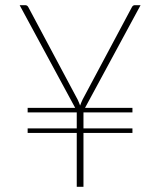

<svg xmlns="http://www.w3.org/2000/svg" viewBox="-20 -723 620 743"><path d="M309 -305.5H492.5V-288H303V-226H492.5V-208.5H303V0H277V-208.5H87V-226H277V-288H87V-305.5H271L56 -703H77.5Q85.5 -703 89.5 -695.5L280.5 -337.5Q283.5 -331 285.8 -325.5Q288 -320 290 -314.5Q292 -320 294.2 -325.5Q296.5 -331 299.5 -337.5L490.5 -695.5Q494.5 -703 502 -703H524Z"/></svg>

Font: Lato 2
Style: Regular
Weight: 200
Designer: Lukasz Dziedzic with Adam Twardoch and Botio Nikoltchev
Foundry: tyPoland Lukasz Dziedzic
Version: Version 2.015; 2015-08-06; http://www.latofonts.com/